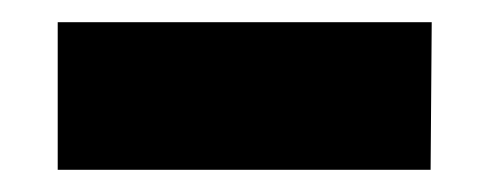

<svg xmlns="http://www.w3.org/2000/svg" viewBox="-20 -317 441 173"><path d="M32 -164V-297H369L368 -164Z"/></svg>

Font: Ysabeau Office Black
Style: Regular
Weight: 900
Designer: Christian Thalmann (Catharsis Fonts)
Version: Version 2.001;gftools[0.9.30]; featfreeze: tnum,lnum,ss02